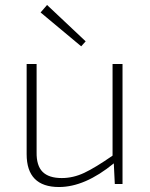

<svg xmlns="http://www.w3.org/2000/svg" viewBox="-20 -739 603 771"><path d="M306 -553 143 -689 169 -719 324 -573ZM472 -482V0H441L437 -83Q321 12 217 12Q87 12 87 -120V-482H127V-128Q126 -74 151 -49Q176 -24 228 -24Q274 -24 318.5 -45Q363 -66 432 -114V-482Z"/></svg>

Font: Exo 2.0 Extra Light
Style: Regular
Weight: 250
Designer: Natanael Gama
Version: Version 1.001;PS 001.001;hotconv 1.0.70;makeotf.lib2.5.58329